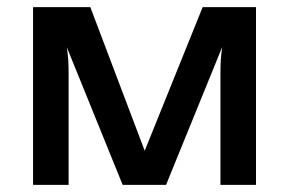

<svg xmlns="http://www.w3.org/2000/svg" viewBox="-20 -520 813 540"><path d="M700 -500H550L387 -96L234 -500H73V0H173V-310C173 -341 172 -360 168 -387L325 0H447L605 -388C601 -361 600 -341 600 -310V0H700Z"/></svg>

Font: Perun Medium
Style: Regular
Weight: 500
Foundry: Copyright (c) Stefan Peev, Context Ltd, 2016
Version: Version 1.089